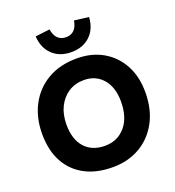

<svg xmlns="http://www.w3.org/2000/svg" viewBox="-167 -1083 1115 1223"><g transform="rotate(-20 390.5 -471.5)"><path d="M394 10Q282 11 202 -31Q122 -73 79 -152Q36 -231 36 -342Q36 -453 81.5 -538.5Q127 -624 210 -672Q293 -720 407 -720Q508 -720 584 -676Q660 -632 702.5 -553.5Q745 -475 745 -369Q745 -255 700 -170Q655 -85 575.5 -38Q496 9 394 10ZM388 -135Q473 -135 526 -196.5Q579 -258 579 -367Q579 -462 531 -518.5Q483 -575 402 -575Q343 -575 298 -546Q253 -517 227.5 -465.5Q202 -414 202 -345Q202 -245 251.5 -190Q301 -135 388 -135ZM474 -953 572 -941Q567 -861 518 -815Q469 -769 391 -769Q313 -769 264 -815Q215 -861 210 -941L308 -953Q322 -870 391 -870Q460 -870 474 -953Z"/></g></svg>

Font: Livvic
Style: Bold
Weight: 700
Designer: Jacques Le Bailly, Baron von Fonthausen
Version: Version 1.001; ttfautohint (v1.8.2)